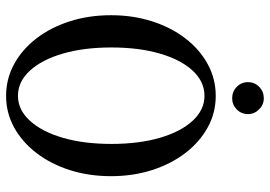

<svg xmlns="http://www.w3.org/2000/svg" viewBox="-148 -726 887 631"><g transform="rotate(90 295.5 -410.5)"><path d="M295 13Q239 13 190.5 -13.5Q142 -40 106 -87Q70 -134 50 -196.5Q30 -259 30 -332Q30 -404 50 -466.5Q70 -529 106 -576Q142 -623 190.5 -649.5Q239 -676 295 -676Q351 -676 399 -649.5Q447 -623 483 -576Q519 -529 539 -466.5Q559 -404 559 -332Q559 -259 539 -196.5Q519 -134 483 -87Q447 -40 399 -13.5Q351 13 295 13ZM295 -26Q341 -26 377 -65.5Q413 -105 433 -174Q453 -243 453 -333Q453 -423 433 -492Q413 -561 377 -600Q341 -639 295 -639Q248 -639 212 -600Q176 -561 156 -492Q136 -423 136 -333Q136 -243 156 -174Q176 -105 212 -65.5Q248 -26 295 -26ZM303 -730Q281 -730 265.5 -745Q250 -760 250 -782Q250 -804 265.5 -819Q281 -834 303 -834Q324 -834 339.5 -818.5Q355 -803 355 -782Q355 -760 339.5 -745Q324 -730 303 -730Z"/></g></svg>

Font: Junicode Two Beta Condensed Medium
Style: Regular
Weight: 500
Width: 3
Designer: Peter S. Baker
Foundry: Briery Creek Software
Version: Version 1.053; ttfautohint (v1.8.4)